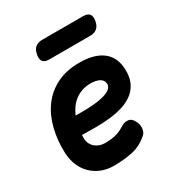

<svg xmlns="http://www.w3.org/2000/svg" viewBox="-181 -890 962 1026"><g transform="rotate(-30 300.0 -377.5)"><path d="M440 -143Q457 -117 455 -91Q453 -65 439 -53Q394 -13 341.5 -1.5Q289 10 223 10Q183 10 148.5 -4Q114 -18 88.5 -43Q63 -68 48.5 -103Q34 -138 32 -180Q29 -259 46.5 -328.5Q64 -398 102 -449.5Q140 -501 199 -530.5Q258 -560 339 -560Q430 -560 480.5 -521.5Q531 -483 534 -408Q536 -360 521 -327Q506 -294 478.5 -272.5Q451 -251 414 -239Q377 -227 334.5 -222Q292 -217 246.5 -217Q201 -217 158 -218V-194Q159 -177 166 -163Q173 -149 184.5 -139.5Q196 -130 211 -124.5Q226 -119 242 -119Q265 -119 282 -121Q299 -123 314 -127Q329 -131 343 -138Q357 -145 373 -155Q385 -163 406 -163Q427 -163 440 -143ZM181 -325Q225 -324 267 -326Q309 -328 341.5 -335Q374 -342 393.5 -355Q413 -368 412 -389Q411 -400 405.5 -408.5Q400 -417 390 -422.5Q380 -428 366 -431Q352 -434 335 -434Q307 -434 283 -426Q259 -418 239.5 -403.5Q220 -389 205.5 -369Q191 -349 181 -325ZM210 -655Q182 -655 171 -668.5Q160 -682 165 -710Q170 -738 186 -751.5Q202 -765 230 -765H480Q508 -765 519 -751.5Q530 -738 525 -710Q520 -682 504 -668.5Q488 -655 460 -655Z"/></g></svg>

Font: Maple Mono NL ExtraBold
Style: Italic
Weight: 800
Italic angle: -10°
Monospace: yes
Designer: subframe7536
Version: Version 7.000